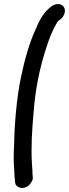

<svg xmlns="http://www.w3.org/2000/svg" viewBox="-20 -716 341 950"><path d="M71 209C88 220 115 213 130 193C137 184 145 170 142 160L141 147C141 136 140 121 138 92C133 20 138 -71 147 -168C154 -265 174 -370 204 -464C224 -528 236 -558 259 -599C264 -607 266 -611 267 -612H268L281 -622C292 -631 297 -642 300 -653C306 -678 289 -696 267 -696C255 -696 243 -691 234 -684L223 -675C191 -649 171 -607 155 -568C126 -505 102 -422 84 -335C62 -233 51 -91 50 -4C47 46 47 85 50 116C51 149 52 161 54 178C55 203 64 205 71 209Z"/></svg>

Font: Stray Cat
Style: BlkObl
Weight: 900
Version: Version 1.0